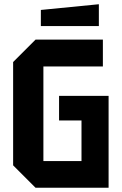

<svg xmlns="http://www.w3.org/2000/svg" viewBox="-20 -887 575 907"><path d="M42 -106V-594L148 -700H466V-573H185V-126H365V-318H259V-434H493V0H148ZM173 -764V-840L447 -867V-764Z"/></svg>

Font: Tektur SemiCondensed SemiBold
Style: Regular
Weight: 600
Width: 4
Designer: Adam Jagosz
Foundry: Adam Jagosz
Version: Version 1.005;gftools[0.9.30]